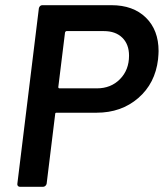

<svg xmlns="http://www.w3.org/2000/svg" viewBox="-20 -721 632 741"><path d="M592 -524Q592 -514 590 -492Q579 -399 513.5 -342.5Q448 -286 353 -286H198Q193 -286 193 -281L160 -12Q159 -7 155 -3.5Q151 0 146 0H57Q52 0 49 -3.5Q46 -7 47 -12L130 -689Q131 -694 134.5 -697.5Q138 -701 143 -701H410Q494 -701 543 -653Q592 -605 592 -524ZM478 -506Q478 -550 452 -575.5Q426 -601 381 -601H237Q233 -601 231 -596L205 -385Q205 -380 210 -380H354Q408 -380 443 -415.5Q478 -451 478 -506Z"/></svg>

Font: Barlow SemiBold
Style: Italic
Weight: 600
Italic angle: -7°
Designer: Jeremy Tribby
Foundry: Tribby Type
Version: Version 1.408